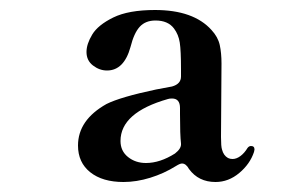

<svg xmlns="http://www.w3.org/2000/svg" viewBox="-20 -767 610 384"><path d="M489 -468 488 -463Q480 -439 458.5 -421Q437 -403 411 -403Q377 -403 358 -429Q352 -440 344 -440Q340 -440 332 -435Q308 -420 280.5 -411.5Q253 -403 227 -403Q185 -403 160.5 -422.5Q136 -442 136 -476Q136 -527 193 -559Q221 -573 292 -588L324 -594Q342 -599 342 -614V-628Q342 -666 339.5 -682Q337 -698 328 -710Q316 -726 291 -726Q271 -726 259.5 -713.5Q248 -701 241 -673Q228 -626 194 -626Q179 -626 166 -636Q153 -646 153 -663Q153 -679 164.5 -698Q176 -717 206.5 -732Q237 -747 290 -747Q367 -747 403 -707Q416 -693 419.5 -677Q423 -661 423 -640L422 -493Q422 -474 424 -468Q427 -456 436 -451Q440 -449 445 -449Q453 -449 461 -455Q469 -461 475 -471Q478 -475 482 -475Q489 -475 489 -468ZM330 -460Q343 -470 342 -480Q340 -497 340 -539V-551Q340 -570 324 -570Q319 -570 316 -569Q221 -542 221 -485Q221 -465 236 -453Q251 -441 272 -441Q300 -441 330 -460Z"/></svg>

Font: Shippori Mincho B1
Style: Bold
Weight: 700
Designer: FONTDASU
Foundry: FONTDASU / Google Inc. / but / Adobe
Version: Version 3.110; ttfautohint (v1.8.3)